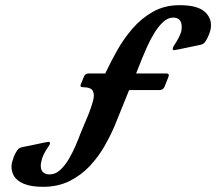

<svg xmlns="http://www.w3.org/2000/svg" viewBox="-20 -724 835 742"><path d="M390 -447Q408 -485 433 -529.5Q458 -574 492 -613.5Q526 -653 571 -678.5Q616 -704 674 -704Q744 -704 772.5 -677.5Q801 -651 794 -611Q789 -589 776 -567Q772 -560 767 -556Q762 -552 751 -550Q735 -547 712.5 -542Q690 -537 672 -533.5Q654 -530 652 -530Q646 -530 648 -538Q648 -541 652 -547Q676 -583 681 -605Q685 -630 677 -643Q669 -656 649 -656Q629 -656 610.5 -639Q592 -622 576.5 -596.5Q561 -571 549 -544.5Q537 -518 529 -498L506 -440H623Q636 -440 631 -427L616 -389Q610 -376 597 -376H479L424 -240Q408 -202 384.5 -160.5Q361 -119 327.5 -83Q294 -47 249 -24.5Q204 -2 146 -2Q100 -2 71.5 -14Q43 -26 32 -47.5Q21 -69 26 -95Q29 -106 33 -117Q37 -128 44 -139Q48 -146 53 -150Q58 -154 69 -156Q86 -159 108.5 -164Q131 -169 148.5 -172.5Q166 -176 168 -176Q174 -176 173 -168Q172 -165 168 -159Q156 -142 149 -127.5Q142 -113 140 -101Q136 -85 138.5 -73.5Q141 -62 149.5 -56Q158 -50 172 -50Q194 -50 212.5 -67Q231 -84 246 -109.5Q261 -135 272.5 -162Q284 -189 291 -208L324 -287Q333 -311 339.5 -334Q346 -357 339 -372Q332 -387 300 -387Q287 -387 293 -400L304 -427Q309 -440 322 -440H387Z"/></svg>

Font: Young Serif Light
Style: Italic
Weight: 300
Italic angle: -10.979°
Designer: Bastien Sozeau
Foundry: NBR — Bastien Sozeau
Version: Version 5.001